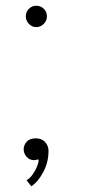

<svg xmlns="http://www.w3.org/2000/svg" viewBox="-20 -550 299 669"><path d="M106.5 -455.5Q91.5 -455.5 80.8 -466.8Q70 -478 70 -493Q70 -509 80.8 -519.5Q91.5 -530 106.5 -530Q121.5 -530 132.5 -519.5Q143.5 -509 143.5 -493Q143.5 -478 132.5 -466.8Q121.5 -455.5 106.5 -455.5ZM89 99 72.5 78Q83 72.5 92.8 59.2Q102.5 46 108.5 31.5Q114.5 17 114.5 9Q114.5 5.5 111 5.5Q109.5 5.5 107 6.8Q104.5 8 99 8Q83 8 72.8 -3.5Q62.5 -15 62.5 -30Q62.5 -44.5 73 -56.2Q83.5 -68 104.5 -68Q125.5 -68 137.2 -55Q149 -42 149 -24.5Q149 16.5 130 51Q111 85.5 89 99Z"/></svg>

Font: Imbue 10pt Thin
Style: Regular
Weight: 100
Designer: Tyler Finck
Foundry: Etcetera Type Company
Version: Version 1.102; ttfautohint (v1.8.3)